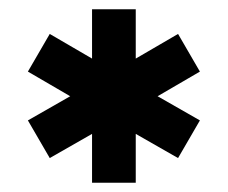

<svg xmlns="http://www.w3.org/2000/svg" viewBox="-20 -721 490 413"><path d="M178 -328V-433L87 -381L40 -462L131 -514L40 -567L87 -648L178 -595V-701H272V-595L363 -648L410 -567L319 -514L410 -462L363 -381L272 -433V-328Z"/></svg>

Font: MuseoModerno Thin
Style: Bold
Weight: 700
Version: Version 1.003